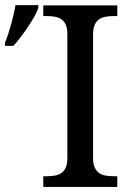

<svg xmlns="http://www.w3.org/2000/svg" viewBox="-53 -735 519 755"><path d="M117.2 0V-42H129.9Q147 -42 161.9 -44.4Q176.8 -46.9 188 -54.4Q199.2 -62 205.6 -76.2Q211.9 -90.3 211.9 -113.8V-600.1Q211.9 -623.5 205.6 -637.7Q199.2 -651.9 188 -659.4Q176.8 -667 161.9 -669.4Q147 -671.9 129.9 -671.9H117.2V-713.9H408.2V-671.9H395Q378.4 -671.9 363.3 -669.4Q348.1 -667 337.2 -659.4Q326.2 -651.9 319.6 -637.7Q313 -623.5 313 -600.1V-113.8Q313 -90.3 319.6 -76.2Q326.2 -62 337.2 -54.4Q348.1 -46.9 363.3 -44.4Q378.4 -42 395 -42H408.2V0ZM-33.2 -567.9Q-27.3 -581.1 -21.2 -599.9Q-15.1 -618.7 -9.5 -638.7Q-3.9 -658.7 0.7 -678.7Q5.4 -698.7 7.8 -714.8H97.7V-704.6Q94.7 -692.9 84 -673.3Q73.2 -653.8 58.8 -632.1Q44.4 -610.4 28.6 -589.6Q12.7 -568.8 -0.5 -554.7H-33.2Z"/></svg>

Font: Droid-TTFautohint Serif
Style: Regular
Weight: 400
Foundry: Ascender Corporation
Version: Version 1.00; ttfautohint (v1.00rc1.4-1a1c-dirty) -l 8 -r 50